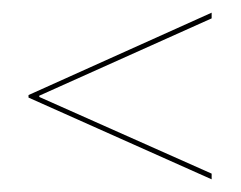

<svg xmlns="http://www.w3.org/2000/svg" viewBox="-20 -465 380 303"><path d="M314 -182 25 -311V-315L314 -445V-436L42 -314V-312L314 -191Z"/></svg>

Font: Moniqa Black Display
Style: Regular
Weight: 900
Designer: Rajesh Rajput
Foundry: Rajesh Rajput
Version: Version 1.000